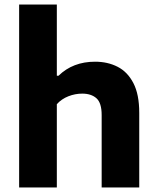

<svg xmlns="http://www.w3.org/2000/svg" viewBox="-20 -828 695 848"><path d="M64.5 0V-808H231V-493.5H238.5Q302 -555.5 400 -555.5Q455.5 -555.5 499.5 -533Q543.5 -510.5 569.2 -460.8Q595 -411 595 -330V0H429V-320Q429 -373.5 406 -394Q383 -414.5 343 -414.5Q312 -414.5 282 -402.8Q252 -391 231 -368V0Z"/></svg>

Font: Encode Sans SemiExpanded SemiExpanded
Style: Bold
Weight: 700
Width: 6
Designer: Multiple Designers
Foundry: Impallari Type
Version: Version 3.000; ttfautohint (v1.8.3) -l 8 -r 50 -G 200 -x 14 